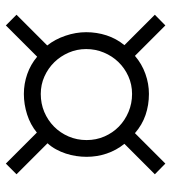

<svg xmlns="http://www.w3.org/2000/svg" viewBox="15 -755 580 650"><g transform="rotate(-90 305.0 -430.0)"><path d="M463.9 -428.2Q463.9 -459.5 451.9 -487.3Q439.9 -515.1 419.4 -536.1Q398.9 -557.1 371.1 -569.6Q343.3 -582 312 -582Q279.3 -582 251 -570.1Q222.7 -558.1 201.4 -537.1Q180.2 -516.1 168 -487.8Q155.8 -459.5 155.8 -426.8Q155.8 -394.5 168 -366.5Q180.2 -338.4 201.4 -317.6Q222.7 -296.9 251.2 -284.9Q279.8 -272.9 312 -272.9Q343.8 -272.9 371.6 -285.4Q399.4 -297.9 419.9 -319.1Q440.4 -340.3 452.1 -368.4Q463.9 -396.5 463.9 -428.2ZM543.9 -160.2 440.9 -263.2Q413.6 -239.7 380.1 -227.8Q346.7 -215.8 312 -215.8Q274.4 -215.8 240.7 -227.3Q207 -238.8 179.2 -263.2L76.2 -160.2L40 -195.8L143.1 -298.8Q121.1 -326.2 110.1 -358.9Q99.1 -391.6 99.1 -426.8Q99.1 -444.3 101.8 -462.2Q104.5 -480 110.1 -497.1Q115.7 -514.2 124.3 -530Q132.8 -545.9 145 -559.1L40 -664.1L76.2 -700.2L181.2 -595.2Q208 -617.2 242.4 -628.2Q276.9 -639.2 312 -639.2Q346.7 -639.2 379.4 -627.7Q412.1 -616.2 438 -594.2L543.9 -700.2L580.1 -664.1L476.1 -560.1Q497.1 -533.7 509 -498.5Q521 -463.4 521 -428.2Q521 -392.6 510.3 -359.4Q499.5 -326.2 477.1 -298.8L580.1 -195.8Z"/></g></svg>

Font: Charis SIL CyrE
Style: Italic
Weight: 400
Italic angle: -11°
Foundry: SIL International
Version: Version 5.000